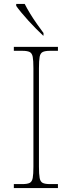

<svg xmlns="http://www.w3.org/2000/svg" viewBox="-20 -951 365 971"><path d="M50 0V-20H93Q118 -20 130 -26Q142 -32 145.5 -51Q149 -70 149 -108V-606Q149 -645 145.5 -663.5Q142 -682 130 -688Q118 -694 93 -694H50V-714H273V-694H233Q208 -694 196 -688Q184 -682 180.5 -663.5Q177 -645 177 -606V-108Q177 -70 180.5 -51Q184 -32 196 -26Q208 -20 233 -20H273V0ZM198 -771Q183 -785 163.5 -804.5Q144 -824 124 -846Q104 -868 87.5 -888Q71 -908 62 -921V-931H105Q116 -909 132.5 -882Q149 -855 167.5 -829Q186 -803 200 -784V-771Z"/></svg>

Font: Noto Serif Hebrew Thin
Style: Regular
Weight: 250
Version: Version 2.003